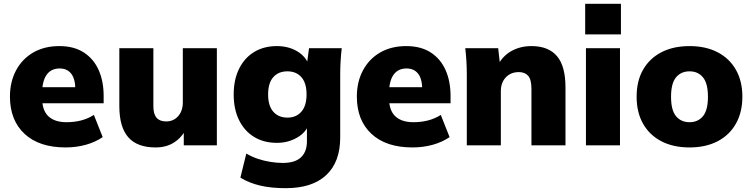

<svg xmlns="http://www.w3.org/2000/svg" viewBox="-20 -760 3934 1004"><path d="M323 11Q185 11 108.5 -60Q32 -131 32 -255Q32 -332 64 -392Q96 -452 154 -485.5Q212 -519 290 -519Q367 -519 418.5 -485.5Q470 -452 496 -393.5Q522 -335 522 -258V-220H181V-304H391L374 -290Q374 -347 352.5 -374.5Q331 -402 292 -402Q247 -402 223.5 -368.5Q200 -335 200 -268V-250Q200 -183 233 -152Q266 -121 328 -121Q368 -121 403.5 -130Q439 -139 471 -159L517 -43Q479 -17 429 -3Q379 11 323 11Z M794 11Q697 11 650.5 -42.5Q604 -96 604 -205V-508H782V-204Q782 -164 798.5 -144.5Q815 -125 849 -125Q887 -125 911.5 -152.5Q936 -180 936 -225V-508H1114V0H941V-91H956Q932 -42 891 -15.5Q850 11 794 11Z M1474 224Q1398 224 1340.5 210.5Q1283 197 1237 169L1268 43Q1295 59 1327 70Q1359 81 1393.5 86.5Q1428 92 1459 92Q1523 92 1554 62.5Q1585 33 1585 -21V-110H1595Q1579 -66 1532 -39.5Q1485 -13 1428 -13Q1360 -13 1309.5 -43.5Q1259 -74 1230.5 -131Q1202 -188 1202 -266Q1202 -344 1230.5 -401Q1259 -458 1309.5 -488.5Q1360 -519 1428 -519Q1487 -519 1532 -493Q1577 -467 1593 -424L1585 -426L1596 -508H1767Q1763 -474 1761 -439Q1759 -404 1759 -370V-41Q1759 87 1686 155.5Q1613 224 1474 224ZM1483 -145Q1529 -145 1556 -176Q1583 -207 1583 -266Q1583 -326 1556 -356.5Q1529 -387 1483 -387Q1436 -387 1409 -356.5Q1382 -326 1382 -266Q1382 -207 1409 -176Q1436 -145 1483 -145Z M2137 11Q1999 11 1922.5 -60Q1846 -131 1846 -255Q1846 -332 1878 -392Q1910 -452 1968 -485.5Q2026 -519 2104 -519Q2181 -519 2232.5 -485.5Q2284 -452 2310 -393.5Q2336 -335 2336 -258V-220H1995V-304H2205L2188 -290Q2188 -347 2166.5 -374.5Q2145 -402 2106 -402Q2061 -402 2037.5 -368.5Q2014 -335 2014 -268V-250Q2014 -183 2047 -152Q2080 -121 2142 -121Q2182 -121 2217.5 -130Q2253 -139 2285 -159L2331 -43Q2293 -17 2243 -3Q2193 11 2137 11Z M2421 0V-370Q2421 -404 2419 -439Q2417 -474 2413 -508H2585L2595 -420H2584Q2609 -468 2655 -493.5Q2701 -519 2759 -519Q2848 -519 2892.5 -466.5Q2937 -414 2937 -303V0H2759V-295Q2759 -344 2742 -363.5Q2725 -383 2693 -383Q2651 -383 2625 -355.5Q2599 -328 2599 -283V0Z M3044 0V-508H3222V0ZM3040 -580V-740H3227V-580Z M3586 11Q3501 11 3439 -21Q3377 -53 3343 -112.5Q3309 -172 3309 -254Q3309 -337 3343 -396Q3377 -455 3439 -487Q3501 -519 3586 -519Q3670 -519 3732 -487Q3794 -455 3828 -395.5Q3862 -336 3862 -254Q3862 -173 3828 -113Q3794 -53 3732 -21Q3670 11 3586 11ZM3586 -121Q3630 -121 3656 -152.5Q3682 -184 3682 -254Q3682 -324 3656 -355.5Q3630 -387 3586 -387Q3541 -387 3515 -355.5Q3489 -324 3489 -254Q3489 -184 3515 -152.5Q3541 -121 3586 -121Z"/></svg>

Font: Mulish ExtraLight Black
Style: Regular
Weight: 900
Version: Version 3.603